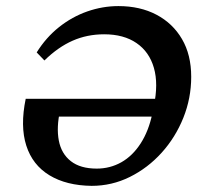

<svg xmlns="http://www.w3.org/2000/svg" viewBox="-20 -602 676 631"><path d="M369.1 -582Q440.4 -582 494.1 -553.7Q547.9 -525.4 578.1 -473.6Q608.4 -421.9 608.4 -349.6Q608.4 -279.3 582.5 -214.8Q556.6 -150.4 511.2 -100.1Q465.8 -49.8 406.7 -20.5Q347.7 8.8 281.2 8.8Q198.2 7.8 142.6 -25.9Q86.9 -59.6 66.4 -123.5Q45.9 -187.5 64.5 -277.3H534.2L521.5 -218.8H154.3L177.7 -240.2Q165 -183.6 173.3 -140.1Q181.6 -96.7 212.9 -72.3Q244.1 -47.9 297.9 -47.9Q341.8 -47.9 378.9 -68.8Q416 -89.8 442.4 -130.9Q468.8 -171.9 480.5 -228.5L485.4 -252.9Q501 -326.2 485.8 -378.9Q470.7 -431.6 428.7 -460.4Q386.7 -489.3 322.3 -489.3Q266.6 -489.3 218.8 -468.3Q170.9 -447.3 126 -403.3L100.6 -429.7Q130.9 -478.5 173.8 -512.7Q216.8 -546.9 267.1 -564.5Q317.4 -582 369.1 -582Z"/></svg>

Font: Crimson Pro Medium
Style: Italic
Weight: 500
Italic angle: -12°
Designer: Jacques Le Bailly
Foundry: Baron von Fonthausen
Version: Version 1.003